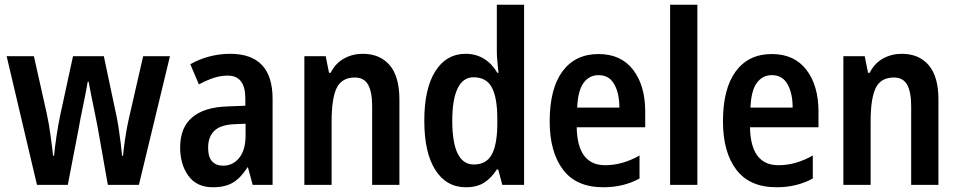

<svg xmlns="http://www.w3.org/2000/svg" viewBox="-20 -831 4044 810"><path d="M392 -294Q389 -310 384 -335Q379 -360 373 -389Q367 -418 362 -443.5Q357 -469 354 -486H350Q347 -468 342 -442Q337 -416 331 -387Q325 -358 320 -333.5Q315 -309 313 -295L266 -51H136L8 -594H123L177 -353Q186 -312 193 -261.5Q200 -211 204 -174H208Q211 -206 218 -254Q225 -302 233 -340L288 -594H418L472 -339Q476 -320 480.5 -290.5Q485 -261 489 -229.5Q493 -198 495 -174H499Q501 -198 507.5 -243Q514 -288 523 -328L584 -594H697L566 -51H435Z M951 -604Q1130 -604 1130 -414V-51H1046L1026 -125H1024Q997 -82 964 -61.5Q931 -41 878 -41Q810 -41 775 -89Q740 -137 740 -209Q740 -293 791 -336Q842 -379 940 -382L1015 -385V-415Q1015 -512 941 -512Q911 -512 882 -502.5Q853 -493 819 -475L783 -560Q819 -581 862.5 -592.5Q906 -604 951 -604ZM967 -307Q909 -304 883.5 -278.5Q858 -253 858 -208Q858 -168 875 -150Q892 -132 921 -132Q963 -132 989.5 -165.5Q1016 -199 1016 -259V-309Z M1510 -604Q1583 -604 1624 -556Q1665 -508 1665 -411V-51H1550V-383Q1550 -443 1533 -473.5Q1516 -504 1477 -504Q1422 -504 1400.5 -460Q1379 -416 1379 -319V-51H1264V-594H1354L1368 -524H1375Q1396 -565 1432 -584.5Q1468 -604 1510 -604Z M1946 -41Q1863 -41 1816.5 -114Q1770 -187 1770 -322Q1770 -457 1816.5 -530.5Q1863 -604 1944 -604Q1988 -604 2022 -583Q2056 -562 2078 -524H2083Q2081 -547 2078.5 -569.5Q2076 -592 2076 -613V-811H2191V-51H2099L2082 -116H2076Q2053 -80 2022.5 -60.5Q1992 -41 1946 -41ZM1979 -137Q2031 -137 2054 -178Q2077 -219 2078 -303V-330Q2078 -419 2055 -462Q2032 -505 1978 -505Q1933 -505 1910.5 -458Q1888 -411 1888 -322Q1888 -137 1979 -137Z M2505 -603Q2600 -603 2651 -536.5Q2702 -470 2702 -360V-294H2413Q2416 -134 2533 -134Q2606 -134 2678 -175V-78Q2611 -41 2525 -41Q2411 -41 2355 -115.5Q2299 -190 2299 -319Q2299 -457 2353 -530Q2407 -603 2505 -603ZM2505 -514Q2466 -514 2442 -481.5Q2418 -449 2415 -377H2593Q2593 -437 2571.5 -475.5Q2550 -514 2505 -514Z M2922 -51H2807V-811H2922Z M3236 -603Q3331 -603 3382 -536.5Q3433 -470 3433 -360V-294H3144Q3147 -134 3264 -134Q3337 -134 3409 -175V-78Q3342 -41 3256 -41Q3142 -41 3086 -115.5Q3030 -190 3030 -319Q3030 -457 3084 -530Q3138 -603 3236 -603ZM3236 -514Q3197 -514 3173 -481.5Q3149 -449 3146 -377H3324Q3324 -437 3302.5 -475.5Q3281 -514 3236 -514Z M3784 -604Q3857 -604 3898 -556Q3939 -508 3939 -411V-51H3824V-383Q3824 -443 3807 -473.5Q3790 -504 3751 -504Q3696 -504 3674.5 -460Q3653 -416 3653 -319V-51H3538V-594H3628L3642 -524H3649Q3670 -565 3706 -584.5Q3742 -604 3784 -604Z"/></svg>

Font: Noto Sans Tamil UI Condensed SemiBold
Style: Regular
Weight: 600
Width: 3
Designer: Jelle Bosma - Monotype Design Team
Foundry: Monotype Imaging Inc.
Version: Version 2.004; ttfautohint (v1.8.4.7-5d5b)